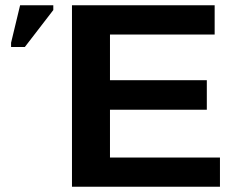

<svg xmlns="http://www.w3.org/2000/svg" viewBox="-20 -708 893 728"><path d="M814 0H252.9V-688H793.9V-577.1H397V-403.8H764.2V-292H397V-110.8H814ZM74.2 -529.8H22V-545.9L56.2 -688H182.1V-669.9Z"/></svg>

Font: Libra Sans Modern
Style: Bold
Weight: 700
Foundry: Stefan Peev, Context Ltd
Version: Version 1.000